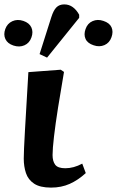

<svg xmlns="http://www.w3.org/2000/svg" viewBox="-82 -839 532 873"><path d="M150 14Q100 14 73 -4Q46 -22 36 -52Q26 -82 26 -118Q26 -149 31.5 -246Q37 -343 47 -511L194 -522L209 -512Q194 -426 182 -350Q170 -274 163.5 -218Q157 -162 157 -134Q157 -106 169 -90Q181 -74 215 -74Q253 -74 292 -95L308 -52Q273 -20 235 -3Q197 14 150 14ZM132 -577 98 -593 151 -760Q161 -792 174.5 -805.5Q188 -819 210 -819Q232 -819 249 -806.5Q266 -794 278 -772V-758ZM344 -633Q316 -642 307 -662Q298 -682 307 -707Q316 -733 339 -743Q362 -753 388 -744Q416 -735 425 -715Q434 -695 425 -670Q416 -644 393 -634Q370 -624 344 -633ZM-21 -632Q-48 -641 -57.5 -661.5Q-67 -682 -58 -707Q-49 -732 -26 -742.5Q-3 -753 24 -744Q51 -735 60.5 -714.5Q70 -694 61 -669Q52 -643 29 -633Q6 -623 -21 -632Z"/></svg>

Font: Literata 36pt
Style: Bold Italic
Weight: 700
Italic angle: -2°
Designer: Latin by Veronika Burian and Jose Scaglione. Greek by Irene Vlachou. Cyrillic by Vera Evstafieva
Foundry: TypeTogether
Version: Version 3.002